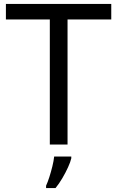

<svg xmlns="http://www.w3.org/2000/svg" viewBox="-20 -734 596 975"><path d="M323 0H233V-635H10V-714H545V-635H323ZM342 70Q338 88 325.5 115.5Q313 143 296.5 171Q280 199 262 221H214V209Q222 192 230.5 165.5Q239 139 246 110.5Q253 82 255 61H342Z"/></svg>

Font: Noto Sans Sora Sompeng
Style: Regular
Weight: 400
Designer: Monotype Design Team. David Williams.
Foundry: Monotype Imaging Inc.
Version: Version 2.101